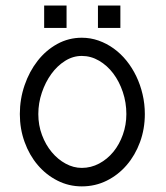

<svg xmlns="http://www.w3.org/2000/svg" viewBox="-20 -660 596 690"><path d="M500.5 -250Q500.5 -196.8 483.2 -149.4Q465.8 -102.1 435.3 -66.7Q404.8 -31.2 363.5 -10.7Q322.3 9.8 273.9 9.8Q227.1 9.8 186.3 -11Q145.5 -31.7 115.5 -67.1Q85.4 -102.5 68.4 -149.7Q51.3 -196.8 51.3 -250Q51.3 -304.2 68.4 -353.8Q85.4 -403.3 115.2 -441.4Q145 -479.5 185.8 -502Q226.6 -524.4 273.9 -524.4Q305.2 -524.4 334.2 -514.2Q363.3 -503.9 388.7 -485.6Q414.1 -467.3 434.6 -441.9Q455.1 -416.5 469.7 -386Q484.4 -355.5 492.4 -321Q500.5 -286.6 500.5 -250ZM434.1 -250Q434.1 -291.5 421.4 -329.3Q408.7 -367.2 387 -396Q365.2 -424.8 335.9 -441.9Q306.6 -459 273.9 -459Q242.2 -459 213.9 -441.2Q185.5 -423.3 164.3 -394Q143.1 -364.7 130.4 -327.1Q117.7 -289.6 117.7 -250Q117.7 -210 130.9 -174.8Q144 -139.6 166 -113.3Q188 -86.9 216.1 -71.8Q244.1 -56.6 273.9 -56.6Q307.1 -56.6 336.4 -72.3Q365.7 -87.9 387.5 -114.5Q409.2 -141.1 421.6 -176.3Q434.1 -211.4 434.1 -250ZM219.2 -559.6H138.7V-640.1H219.2ZM412.6 -559.6H332V-640.1H412.6Z"/></svg>

Font: Saysettha OT
Style: Regular
Weight: 400
Designer: John M. Durdin and Silvain Dupertuis
Foundry: Lao Script for Windows
Version: Version 2.000